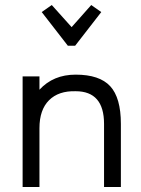

<svg xmlns="http://www.w3.org/2000/svg" viewBox="-20 -744 561 764"><path d="M343 -724 383 -696 279 -562H250L146 -696L186 -724L265 -636ZM70 0V-440H137V-387Q192 -447 281 -447Q376 -447 418.5 -401Q461 -355 461 -251V0H394V-251Q394 -381 281 -381Q213 -383 175 -345Q137 -307 137 -234V0Z"/></svg>

Font: Arcon
Style: Regular
Weight: 400
Designer: M. Zarth
Foundry: martin zarth - visuelle & digitale kommunikation
Version: Version 1.131;PS 001.131;hotconv 1.0.70;makeotf.lib2.5.58329